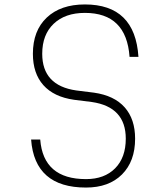

<svg xmlns="http://www.w3.org/2000/svg" viewBox="-20 -832 740 864"><path d="M161 -204Q175 -26 367 -26Q450 -26 498 -74.5Q546 -123 546 -208Q546 -351 393 -373L313 -383Q222 -396 175 -449Q128 -502 128 -590Q128 -694 190.5 -753Q253 -812 362 -812Q588 -812 603 -576H563Q549 -774 362 -774Q273 -774 221.5 -725Q170 -676 170 -590Q170 -447 323 -425L403 -415Q494 -402 541 -349Q588 -296 588 -208Q588 -106 529 -47Q470 12 367 12Q136 12 120 -204Z"/></svg>

Font: Martian Mono Thin
Style: Regular
Weight: 100
Monospace: yes
Designer: Roman Shamin
Foundry: Evil Martians
Version: Version 1.000; ttfautohint (v1.8.4.7-5d5b)